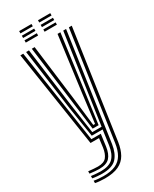

<svg xmlns="http://www.w3.org/2000/svg" viewBox="-233 -775 835 1038"><g transform="rotate(-30 184.5 -256.0)"><path d="M91.2 205.2Q76.5 205.2 59 203.6Q41.5 202 32.2 199.8V185Q44.8 187.5 61.5 188.9Q78.2 190.2 91.2 190.2Q138 190.2 167.4 176.9Q196.8 163.5 212.8 136.1Q228.8 108.8 234.8 67L331 -600H349L252 69.8Q245.5 113.2 228.5 143.5Q211.5 173.8 178.6 189.5Q145.8 205.2 91.2 205.2ZM91.2 145.5Q80.2 145.5 64.6 144.2Q49 143 32.2 140.8V126.2Q49.8 128 64.8 129.2Q79.8 130.5 91.2 130.5Q129.2 130.5 145 110.6Q160.8 90.8 165.8 55.2L172.8 0H119.8L28.2 -600H46L134 -15.5H192.8L183 58.2Q177 101.5 156.8 123.5Q136.5 145.5 91.2 145.5ZM91.2 175.5Q79.2 175.5 62.6 174.1Q46 172.8 32.2 170.2V155.8Q47.8 157.8 63.8 159.1Q79.8 160.5 91.2 160.5Q143.8 160.5 168.2 136.4Q192.8 112.2 200.2 61L213 -30.8H145.2L116 -217.5L64 -600H81.8L130.8 -229.8L157.2 -46.2H215.5L295.8 -600H313.5L217.5 64Q209.5 117.2 182.4 146.4Q155.2 175.5 91.2 175.5ZM168.5 -61.5 145.5 -241.5 99.5 -600H117.2L161 -252.8L181.5 -77H192.5L214.8 -255.2L260.2 -600H278L229.5 -237.2L205.8 -61.5ZM205.5 -702.5V-716.8H282.2V-702.5ZM88 -645V-659.2H165V-645ZM88 -673.8V-688H165V-673.8ZM88 -702.5V-716.8H165V-702.5ZM205.5 -645V-659.2H282.2V-645ZM205.5 -673.8V-688H282.2V-673.8Z"/></g></svg>

Font: Big Shoulders Inline Display Thin SemiBold
Style: Regular
Weight: 600
Version: Version 2.002